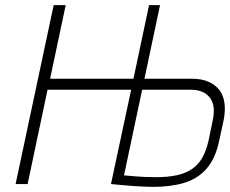

<svg xmlns="http://www.w3.org/2000/svg" viewBox="-20 -721 899 751"><path d="M732 -413H545L606 -701H563L502 -413H176L237 -701H190L41 -1H88L166 -370H493L414 -1Q414 -1 426 0Q438 1 458 3Q478 5 500.5 6.5Q523 8 544 9Q565 10 579 10Q647 10 699.5 -5.5Q752 -21 787 -60Q822 -99 837 -169L855 -252Q862 -288 858 -318Q854 -348 838.5 -368.5Q823 -389 796 -401Q769 -413 732 -413ZM796 -172Q787 -132 771.5 -104.5Q756 -77 731 -60Q706 -43 671.5 -35.5Q637 -28 590 -28Q567 -28 545 -29Q523 -30 506 -31.5Q489 -33 478 -34Q467 -35 465 -35L536 -370H727Q749 -370 767 -363.5Q785 -357 798 -342.5Q811 -328 815 -305Q819 -282 812 -250Z"/></svg>

Font: Advent Pro Light
Style: Italic
Weight: 300
Italic angle: -12°
Version: Version 3.000